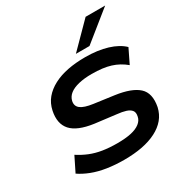

<svg xmlns="http://www.w3.org/2000/svg" viewBox="-213 -1110 1225 1283"><g transform="rotate(-30 399.5 -468.5)"><path d="M376 10Q307 10 245 0.5Q183 -9 133 -28.5Q83 -48 47 -73L103 -186Q143 -160 186 -142.5Q229 -125 279.5 -117Q330 -109 391 -109Q454 -109 497.5 -118.5Q541 -128 566.5 -148Q592 -168 597 -195Q604 -225 591 -241.5Q578 -258 551 -266.5Q524 -275 484 -279L322 -299Q200 -316 152.5 -369Q105 -422 124 -514Q135 -566 166 -603Q197 -640 245.5 -665.5Q294 -691 355.5 -703Q417 -715 490 -715Q587 -715 660.5 -692.5Q734 -670 776 -629L723 -520Q675 -560 617 -578Q559 -596 473 -596Q415 -596 371.5 -585.5Q328 -575 302.5 -555Q277 -535 270 -505Q262 -468 289.5 -447Q317 -426 383 -417L536 -396Q658 -379 710.5 -331Q763 -283 744 -184Q733 -135 703 -99Q673 -63 625 -38.5Q577 -14 515 -2Q453 10 376 10ZM449 -765 629 -947H780L554 -765Z"/></g></svg>

Font: Nunito Sans 10pt Expanded
Style: Bold Italic
Weight: 700
Width: 7
Italic angle: -9°
Designer: Vernon Adams
Foundry: Vernon Adams
Version: Version 3.101;gftools[0.9.27]